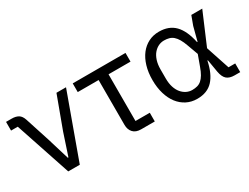

<svg xmlns="http://www.w3.org/2000/svg" viewBox="-53 -928 1740 1339"><g transform="rotate(-30 817.0 -258.0)"><path d="M213 0 64 -446H10V-516H55Q88 -516 109 -503.5Q130 -491 141 -457L205 -259L258 -84H263L321 -259L416 -516H493L306 0Z M800 0Q758 0 736.5 -23.5Q715 -47 715 -85V-446H547V-516H972V-446H795V-70H910V0Z M1598 0H1553Q1512 0 1490.5 -19Q1469 -38 1461 -83L1444 -184H1440Q1420 -87 1374 -37.5Q1328 12 1247 12Q1200 12 1162 -7.5Q1124 -27 1097 -62Q1070 -97 1055 -147Q1040 -197 1040 -258Q1040 -319 1055 -369Q1070 -419 1097 -454Q1124 -489 1162 -508.5Q1200 -528 1247 -528Q1327 -528 1374 -480Q1421 -432 1442 -332H1446L1475 -443L1502 -516H1590L1481 -260L1544 -70H1598ZM1247 -59Q1269 -59 1287.5 -64Q1306 -69 1321 -82Q1336 -95 1349 -117Q1362 -139 1374 -173L1405 -258L1374 -343Q1362 -377 1349 -399Q1336 -421 1321 -434Q1306 -447 1287.5 -452Q1269 -457 1247 -457Q1223 -457 1201.5 -446.5Q1180 -436 1163 -416Q1146 -396 1136 -365Q1126 -334 1126 -294V-222Q1126 -181 1136 -150.5Q1146 -120 1163 -100Q1180 -80 1201.5 -69.5Q1223 -59 1247 -59Z"/></g></svg>

Font: IBM Plex Sans
Style: Regular
Weight: 400
Designer: Mike Abbink, Paul van der Laan, Pieter van Rosmalen
Foundry: Bold Monday
Version: Version 3.005